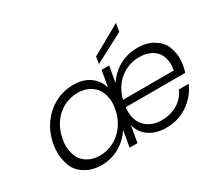

<svg xmlns="http://www.w3.org/2000/svg" viewBox="-147 -1025 1412 1287"><g transform="rotate(-30 559.0 -381.0)"><path d="M855 -707 629 -588 638 -642 866 -770ZM1114 -302Q1109 -273 1101 -248H640Q638 -231 638 -215Q638 -172 656.5 -133.5Q675 -95 715.5 -73Q756 -51 805 -51Q877 -51 931 -84Q985 -117 1008 -173H1084Q1050 -93 976.5 -42.5Q903 8 806 8Q732 8 679 -27.5Q626 -63 610 -126L588 0H527L549 -126Q512 -66 448 -29Q384 8 308 8Q233 8 179.5 -27Q126 -62 108.5 -113.5Q91 -165 91 -212Q91 -241 96 -274Q111 -358 156.5 -421.5Q202 -485 268 -519.5Q334 -554 410 -554Q485 -554 534.5 -519Q584 -484 604 -423L625 -546H684L662 -422Q706 -488 769 -521Q832 -554 905 -554Q982 -554 1033.5 -520Q1085 -486 1101.5 -439Q1118 -392 1118 -351Q1118 -327 1114 -302ZM1042 -300Q1047 -326 1047 -348Q1047 -380 1032.5 -415Q1018 -450 978 -472Q938 -494 884 -494Q832 -494 783.5 -471.5Q735 -449 699.5 -405Q664 -361 649 -300ZM331 -53Q387 -53 438.5 -80Q490 -107 525.5 -157Q561 -207 573 -273Q578 -299 578 -322Q578 -359 563 -399Q548 -439 506.5 -466Q465 -493 409 -493Q351 -493 300.5 -467Q250 -441 214.5 -391.5Q179 -342 167 -274Q162 -247 162 -223Q162 -187 176.5 -146.5Q191 -106 232 -79.5Q273 -53 331 -53Z"/></g></svg>

Font: Fz Poppins Light
Style: Italic
Weight: 300
Italic angle: -10°
Designer: Ninad Kale (Devanagari), Jonny Pinhorn (Latin)
Foundry: Indian Type Foundry
Version: Vit hóa bi Vntype.Com & FontZin.Com